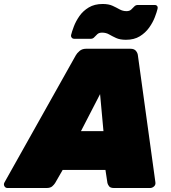

<svg xmlns="http://www.w3.org/2000/svg" viewBox="-78 -945 859 965"><path d="M-40 0Q-51 0 -56 -9.5Q-61 -19 -55 -29L303 -667Q309 -678 322 -689Q335 -700 355 -700H577Q597 -700 605.5 -689Q614 -678 615 -667L703 -29Q705 -16 696 -8Q687 0 676 0H496Q477 0 470.5 -8.5Q464 -17 462 -25L452 -91H237L199 -25Q194 -17 184.5 -8.5Q175 0 155 0ZM329 -286H442L425 -472ZM555 -745Q525 -745 505.5 -754Q486 -763 470.5 -772Q455 -781 435 -781Q420 -781 411.5 -773.5Q403 -766 396 -758Q389 -750 378 -750H294Q287 -750 282.5 -755.5Q278 -761 279 -768Q283 -785 293 -811.5Q303 -838 321 -864Q339 -890 368 -907.5Q397 -925 438 -925Q468 -925 487.5 -916Q507 -907 523 -898Q539 -889 558 -889Q573 -889 581.5 -897Q590 -905 597 -912.5Q604 -920 615 -920H699Q708 -920 712 -914.5Q716 -909 714 -901Q710 -884 700 -858Q690 -832 671.5 -806Q653 -780 624.5 -762.5Q596 -745 555 -745Z"/></svg>

Font: Rubik Black
Style: Italic
Weight: 900
Italic angle: -12°
Designer: Hubert and Fischer
Foundry: Hubert and Fischer
Version: Version 2.300;gftools[0.9.30]